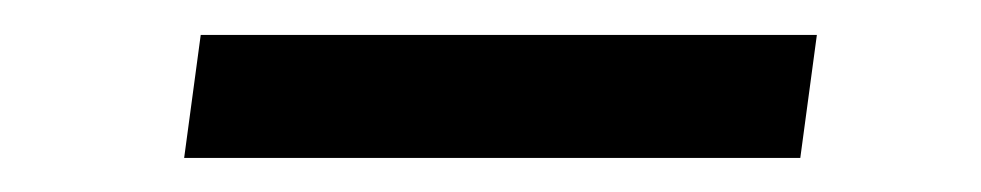

<svg xmlns="http://www.w3.org/2000/svg" viewBox="-20 -375 562 110"><path d="M448 -355 438.5 -284.5H85.5L95 -355Z"/></svg>

Font: Merriweather 24pt SemiCondensed
Style: Italic
Weight: 400
Width: 4
Italic angle: -7.8°
Designer: Eben Sorkin
Foundry: Eben Sorkin
Version: Version 2.101